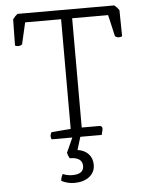

<svg xmlns="http://www.w3.org/2000/svg" viewBox="-59 -692 739 968"><g transform="rotate(-5 311.0 -208.0)"><path d="M436 0H183Q179 -6 179 -16Q179 -27 186 -36L283 -44V-599H101L76 -490Q67 -483 56 -483Q46 -483 40 -487L42 -619Q52 -634 66 -645H556Q570 -634 580 -619L582 -487Q576 -483 566 -483Q555 -483 546 -490L521 -599H339V-46H427Q443 -46 443 -32Q443 -25 438 -8ZM254 74 292 -10H331L308 65Q343 70 363 91.5Q383 113 383 146Q383 184 354 206.5Q325 229 278 229Q244 229 213 213Q213 198 223 179Q246 189 271 189Q329 189 329 148Q329 103 265 103Q256 87 254 74Z"/></g></svg>

Font: Scope One
Style: Regular
Weight: 400
Designer: Dalton Maag Ltd
Foundry: Dalton Maag Ltd
Version: Version 1.002; ttfautohint (v1.4.1) -l 11 -r 50 -G 50 -x 14 